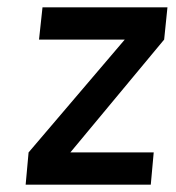

<svg xmlns="http://www.w3.org/2000/svg" viewBox="-20 -504 480 524"><path d="M50 0 58 -88 320.5 -396H86.5L96 -484H437L428 -396L172 -88H399.5L391.5 0Z"/></svg>

Font: Karla SemiBold
Style: Italic
Weight: 600
Italic angle: -8°
Designer: Jonathan Pinhorn
Version: Version 2.004;gftools[0.9.33]